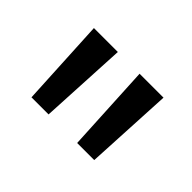

<svg xmlns="http://www.w3.org/2000/svg" viewBox="-55 -844 437 437"><g transform="rotate(45 163.0 -626.0)"><path d="M62 -520 51 -732H128L117 -520ZM209 -520 198 -732H275L264 -520Z"/></g></svg>

Font: Special Gothic
Style: Regular
Weight: 400
Designer: Alistair McCready
Foundry: Monolith
Version: Version 1.010; ttfautohint (v1.8.4.7-5d5b)